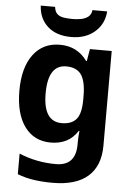

<svg xmlns="http://www.w3.org/2000/svg" viewBox="-65 -818 762 1106"><g transform="rotate(5 316.5 -265.5)"><path d="M255 -556Q356 -556 413 -476H417L429 -546H555V1Q555 118 486 179Q417 240 282 240Q224 240 174.5 233Q125 226 78 208V89Q178 131 291 131Q406 131 406 7V-4Q406 -20 407 -38.5Q408 -57 410 -71H406Q378 -28 339 -9Q300 10 251 10Q154 10 99.5 -64.5Q45 -139 45 -272Q45 -406 101 -481Q157 -556 255 -556ZM302 -435Q197 -435 197 -270Q197 -107 304 -107Q361 -107 388.5 -139.5Q416 -172 416 -253V-271Q416 -359 389 -397Q362 -435 302 -435ZM509 -771Q504 -698 451 -652Q398 -606 315 -606Q229 -606 179 -651Q129 -696 125 -771H208Q211 -743 225.5 -730Q240 -717 263.5 -713.5Q287 -710 316 -710Q339 -710 363 -714.5Q387 -719 404 -732Q421 -745 424 -771Z"/></g></svg>

Font: Noto Sans
Style: Bold
Weight: 700
Designer: Monotype Design Team
Foundry: Monotype Imaging Inc.
Version: Version 2.000;GOOG;noto-source:20170915:90ef993387c0; ttfaut